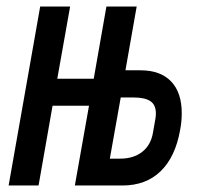

<svg xmlns="http://www.w3.org/2000/svg" viewBox="-20 -570 640 590"><path d="M103.5 -550H195.5L156 -328H268L307 -550H400L365.5 -354H411.5Q473 -354 505.8 -319.8Q538.5 -285.5 538.5 -222Q538.5 -197 533.5 -170.5Q519 -88 473.8 -44Q428.5 0 356.5 0H210L253.5 -245H141.5L98.5 0H6.5ZM450 -162 457 -202Q459 -211.5 459 -221.5Q459 -248 442 -259.2Q425 -270.5 389.5 -270.5H351L317.5 -82.5H349.5Q390 -82.5 416.8 -103.2Q443.5 -124 450 -162Z"/></svg>

Font: JuliaMono SemiBold
Style: Italic
Weight: 600
Italic angle: -9°
Monospace: yes
Designer: cormullion
Foundry: corm
Version: Version 0.056; ttfautohint (v1.8.4)